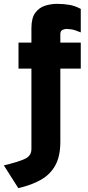

<svg xmlns="http://www.w3.org/2000/svg" viewBox="-37 -732 459 996"><path d="M58 244 -17 126Q62 107 94 91.2Q126 75.5 126 41V-376H59V-511H126V-586Q126 -639 146.2 -666Q166.5 -693 197 -702.5Q227.5 -712 259 -712Q290.5 -712 320.5 -707.2Q350.5 -702.5 382 -686V-564Q350 -577.5 332.2 -579.8Q314.5 -582 309 -582Q298 -582 287 -576.8Q276 -571.5 276 -555V-511H382V-376H276V4Q276 77.5 250.5 124.8Q225 172 176.2 200Q127.5 228 58 244Z"/></svg>

Font: Overpass Black
Style: Regular
Weight: 900
Designer: Delve Withrington, Dave Bailey, Thomas Jockin
Foundry: Delve Fonts LLC
Version: Version 4.000; ttfautohint (v1.8.3)